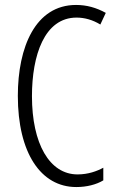

<svg xmlns="http://www.w3.org/2000/svg" viewBox="-20 -745 471 775"><path d="M289 -674C321 -674 354 -665 385 -646L407 -693C369 -714 330 -725 287 -725C123 -725 52 -555 52 -358C52 -129 144 10 288 10C330 10 369 0 397 -17V-68C371 -54 336 -41 293 -41C180 -41 109 -165 109 -357C109 -521 159 -674 289 -674Z"/></svg>

Font: Noto Sans Gujarati ExtraCondensed Light
Style: Regular
Weight: 300
Width: 2
Designer: Jelle Bosma - Monotype Design Team, Universal Thirst
Foundry: Monotype Imaging Inc.
Version: Version 2.106